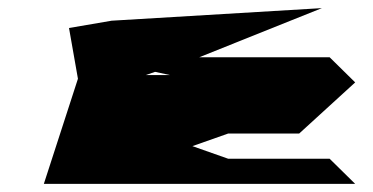

<svg xmlns="http://www.w3.org/2000/svg" viewBox="-20 -641 918 473"><path d="M88 -188H855L792 -250H542L454 -281L542 -312H717L855 -438L792 -500H471L773 -621L255 -590L150 -572L172 -447ZM339 -456 362 -464 399 -456Z"/></svg>

Font: bitstorm
Style: maxext
Weight: 400
Version: Version 0.2